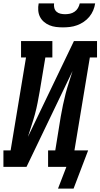

<svg xmlns="http://www.w3.org/2000/svg" viewBox="-39 -975 587 1122"><path d="M329 -815Q308 -815 288 -817.5Q268 -820 250 -827.5Q232 -835 217.5 -847.5Q203 -860 194.5 -877Q186 -894 184.5 -914.5Q183 -935 187 -955H277Q275 -941 278.5 -928Q282 -915 291.5 -906.5Q301 -898 314.5 -895Q328 -892 341 -892Q356 -892 370 -895Q384 -898 396.5 -906.5Q409 -915 416.5 -928Q424 -941 427 -955H517Q514 -934 505.5 -914Q497 -894 483 -877Q469 -860 450.5 -847.5Q432 -835 411.5 -827.5Q391 -820 370 -817.5Q349 -815 329 -815ZM391 127H300L349 0H242V-96H284L316 -294Q322 -328 329 -361.5Q336 -395 344.5 -428Q353 -461 364 -494Q375 -527 385 -560L116 0H-19V-96H23L113 -639H84V-735H267V-639H226L193 -441Q187 -407 180.5 -373.5Q174 -340 165 -307Q156 -274 145 -241Q134 -208 124 -175L393 -735H528V-639H486L396 -96H476Z"/></svg>

Font: Iosevka Slab Oblique
Style: Bold
Weight: 700
Italic angle: -9°
Monospace: yes
Designer: Belleve Invis
Foundry: Belleve Invis
Version: Version 11.1.1; ttfautohint (v1.8.3)